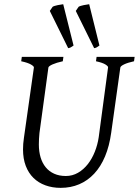

<svg xmlns="http://www.w3.org/2000/svg" viewBox="-20 -889 668 924"><path d="M625 -594.2Q594.2 -587.4 577.1 -579.1Q560.1 -570.8 559.1 -564L515.1 -250Q506.3 -186 485.6 -136.5Q464.8 -86.9 433.3 -53.2Q401.9 -19.5 361.1 -2.2Q320.3 15.1 272 15.1Q231.9 15.1 198.5 2.9Q165 -9.3 141.1 -32.7Q117.2 -56.2 104 -90.6Q90.8 -125 90.8 -169.9Q90.8 -182.6 91.8 -196.8Q92.8 -210.9 95.2 -226.1L143.1 -564Q144 -569.8 128.9 -578.6Q113.8 -587.4 82 -594.2L85 -615.2H285.2L282.2 -594.2Q251.5 -587.4 232.9 -579.1Q214.4 -570.8 212.9 -564L169.9 -249Q167 -220.2 167 -193.8Q167 -159.7 175.3 -131.8Q183.6 -104 200 -84Q216.3 -64 240.7 -53Q265.1 -42 296.9 -42Q328.6 -42 355.5 -57.6Q382.3 -73.2 402.6 -99.1Q422.9 -125 436.3 -158.7Q449.7 -192.4 455.1 -229L500 -564Q501.5 -569.8 487.5 -578.6Q473.6 -587.4 441.9 -594.2L444.8 -615.2H627.9ZM219.7 -836.4 233.4 -856.4Q237.3 -858.9 243.9 -860.8Q250.5 -862.8 257.8 -864.3Q265.1 -865.7 272.2 -866.7Q279.3 -867.7 284.2 -868.7L334 -669.9Q325.7 -664.1 320.6 -661.1Q315.4 -658.2 308.1 -657.2ZM344.7 -836.4 358.4 -856.4Q362.3 -858.9 368.9 -860.8Q375.5 -862.8 382.8 -864.3Q390.1 -865.7 397.2 -866.7Q404.3 -867.7 409.2 -868.7L458.5 -669.9Q450.2 -664.1 445.3 -661.1Q440.4 -658.2 433.1 -657.2Z"/></svg>

Font: Gentium
Style: Italic
Weight: 400
Italic angle: -7°
Designer: J. Victor Gaultney
Version: Version 1.02; 2005; OFL release